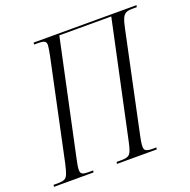

<svg xmlns="http://www.w3.org/2000/svg" viewBox="-151 -838 953 962"><g transform="rotate(-20 326.0 -357.0)"><path d="M-24 0 -22 -10H1Q23 -10 35 -15Q47 -20 54 -37Q61 -54 69 -90L182 -623Q189 -658 190.5 -675Q192 -692 182.5 -698Q173 -704 147 -704H126L128 -714H676L674 -704H650Q628 -704 616 -698Q604 -692 596.5 -675Q589 -658 582 -624L469 -90Q458 -39 463.5 -24.5Q469 -10 502 -10H526L524 0H312L314 -10H339Q362 -10 374 -15.5Q386 -21 393 -38.5Q400 -56 407 -91L538 -704H261L130 -90Q122 -54 122 -37Q122 -20 131.5 -15Q141 -10 162 -10H189L187 0Z"/></g></svg>

Font: Noto Serif Display ExtraCondensed Light
Style: Italic
Weight: 300
Width: 2
Italic angle: -12°
Designer: Monotype Design Team
Foundry: Monotype Imaging Inc.
Version: Version 2.009